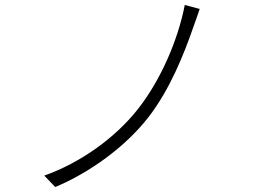

<svg xmlns="http://www.w3.org/2000/svg" viewBox="-20 -748 1040 772"><path d="M783 -712 723 -728C695 -585 626 -426 535 -310C444 -194 303 -93 158 -42L202 4C339 -53 484 -157 577 -277C664 -389 721 -534 757 -638C765 -659 775 -690 783 -712Z"/></svg>

Font: Noto Sans CJK KR Light
Style: Regular
Weight: 300
Designer: Ryoko NISHIZUKA (kana & ideographs); Paul D. Hunt (Latin, Greek & Cyrillic); Wenlong ZHANG (bopomofo); Sandoll Communica
Foundry: Adobe Systems Incorporated
Version: Version 1.004;PS 1.004;hotconv 1.0.82;makeotf.lib2.5.63406